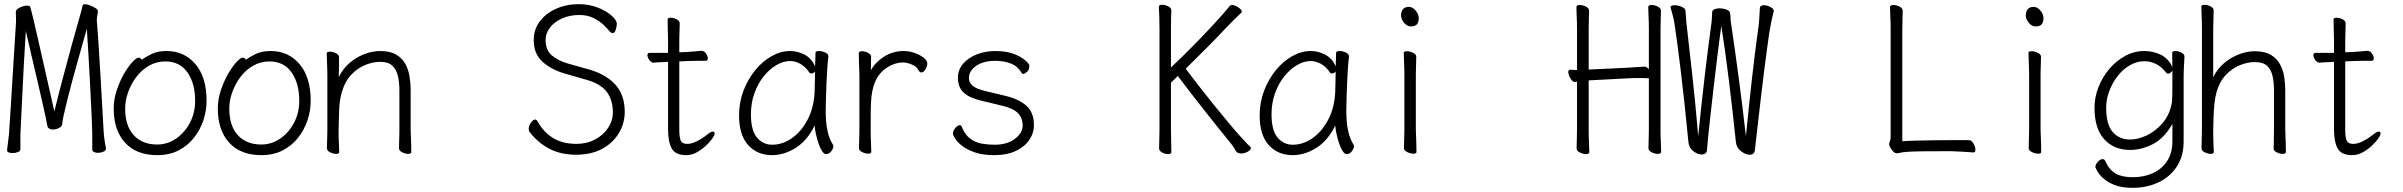

<svg xmlns="http://www.w3.org/2000/svg" viewBox="-20 -729 11540 922"><path d="M489 -16Q489 -6 476.5 -0.5Q464 5 450 5Q440 5 431.5 1Q423 -3 423 -11V-85Q422 -132 419 -194Q416 -256 412.5 -324.5Q409 -393 405 -462Q401 -531 397 -591Q391 -570 380 -531Q369 -492 355.5 -444Q342 -396 328.5 -346.5Q315 -297 304 -252.5Q293 -208 286 -176.5Q279 -145 279 -134Q278 -122 263.5 -114.5Q249 -107 233 -107Q224 -107 217 -111Q210 -115 208 -122Q207 -130 199.5 -165Q192 -200 180.5 -250.5Q169 -301 156 -356.5Q143 -412 131.5 -461Q120 -510 112.5 -543Q105 -576 104 -580Q99 -497 94 -410Q89 -323 85.5 -240Q82 -157 78 -84V-12Q77 -3 65.5 1.5Q54 6 40 6Q30 6 22 3Q14 0 14 -7V-9Q16 -28 19 -49.5Q22 -71 23 -84Q27 -138 31 -205Q35 -272 39.5 -344.5Q44 -417 48.5 -488.5Q53 -560 57 -624V-633Q57 -644 56.5 -652.5Q56 -661 56 -668V-674Q58 -685 76.5 -693.5Q95 -702 110 -702Q120 -702 124 -698Q125 -697 126 -693.5Q127 -690 130.5 -676.5Q134 -663 141.5 -632Q149 -601 161.5 -545.5Q174 -490 193.5 -404.5Q213 -319 241 -194Q259 -268 281 -351Q303 -434 325.5 -516.5Q348 -599 369 -671Q373 -684 375 -696.5Q377 -709 387 -709Q396 -709 411 -703.5Q426 -698 438 -690.5Q450 -683 450 -676Q450 -666 447.5 -656Q445 -646 445 -632V-628Q450 -570 454.5 -497Q459 -424 463.5 -349Q468 -274 471.5 -207Q475 -140 478 -93Q479 -76 482.5 -53Q486 -30 489 -18Z M661 -442Q681 -457 709.5 -470.5Q738 -484 780 -484Q865 -484 918.5 -421Q972 -358 972 -245Q972 -197 956.5 -151Q941 -105 911 -67Q881 -29 837 -6.5Q793 16 735 16Q635 16 580.5 -44Q526 -104 526 -207Q526 -252 540.5 -295.5Q555 -339 575.5 -374.5Q596 -410 615.5 -431Q635 -452 645 -452Q656 -452 661 -442ZM735 -35Q784 -35 825.5 -63.5Q867 -92 892 -139.5Q917 -187 917 -245Q917 -329 880 -381.5Q843 -434 774 -434Q732 -434 696.5 -414Q661 -394 635.5 -360.5Q610 -327 595.5 -287Q581 -247 581 -208Q581 -125 622 -80Q663 -35 735 -35Z M1161 -442Q1181 -457 1209.5 -470.5Q1238 -484 1280 -484Q1365 -484 1418.5 -421Q1472 -358 1472 -245Q1472 -197 1456.5 -151Q1441 -105 1411 -67Q1381 -29 1337 -6.5Q1293 16 1235 16Q1135 16 1080.5 -44Q1026 -104 1026 -207Q1026 -252 1040.5 -295.5Q1055 -339 1075.5 -374.5Q1096 -410 1115.5 -431Q1135 -452 1145 -452Q1156 -452 1161 -442ZM1235 -35Q1284 -35 1325.5 -63.5Q1367 -92 1392 -139.5Q1417 -187 1417 -245Q1417 -329 1380 -381.5Q1343 -434 1274 -434Q1232 -434 1196.5 -414Q1161 -394 1135.5 -360.5Q1110 -327 1095.5 -287Q1081 -247 1081 -208Q1081 -125 1122 -80Q1163 -35 1235 -35Z M1898 -294Q1898 -334 1890.5 -365Q1883 -396 1863.5 -414Q1844 -432 1806 -432Q1771 -432 1734 -417Q1697 -402 1667 -370.5Q1637 -339 1622 -288Q1610 -248 1608.5 -198.5Q1607 -149 1606 -105V-91Q1606 -63 1607.5 -38.5Q1609 -14 1609 1Q1609 10 1594 10Q1581 10 1565.5 2.5Q1550 -5 1550 -17Q1550 -25 1550.5 -43.5Q1551 -62 1551.5 -80Q1552 -98 1552 -105V-365Q1552 -375 1551.5 -396Q1551 -417 1550 -439Q1549 -461 1549 -472Q1549 -481 1564 -481Q1578 -481 1593 -473.5Q1608 -466 1608 -454Q1608 -446 1608 -428.5Q1608 -411 1607.5 -392Q1607 -373 1607 -359Q1627 -400 1659.5 -427.5Q1692 -455 1730.5 -469.5Q1769 -484 1806 -484Q1854 -484 1883 -466.5Q1912 -449 1927 -421Q1942 -393 1947 -360.5Q1952 -328 1952 -298V-105Q1952 -99 1953 -78Q1954 -57 1954.5 -34Q1955 -11 1955 1Q1955 10 1940 10Q1927 10 1911.5 2.5Q1896 -5 1896 -17Q1896 -25 1896.5 -41.5Q1897 -58 1897.5 -76Q1898 -94 1898 -105Z M2688 -377Q2623 -397 2583 -434.5Q2543 -472 2543 -537Q2543 -587 2572 -626Q2601 -665 2650.5 -687Q2700 -709 2759 -709Q2808 -709 2849.5 -693Q2891 -677 2916.5 -654.5Q2942 -632 2942 -614Q2942 -603 2937 -586.5Q2932 -570 2922 -570Q2913 -570 2902 -585Q2898 -590 2880.5 -607.5Q2863 -625 2833 -641Q2803 -657 2762 -657Q2715 -657 2678 -640Q2641 -623 2620.5 -596Q2600 -569 2600 -537Q2600 -488 2630.5 -462.5Q2661 -437 2710 -423L2810 -395Q2892 -371 2936 -321.5Q2980 -272 2980 -192Q2980 -136 2951.5 -89Q2923 -42 2871 -14Q2819 14 2746 14Q2674 14 2619.5 -14Q2565 -42 2524 -94Q2519 -99 2519 -110Q2519 -125 2529.5 -140Q2540 -155 2550 -155Q2556 -155 2560 -148Q2583 -108 2609.5 -85.5Q2636 -63 2662.5 -53Q2689 -43 2711.5 -40.5Q2734 -38 2747 -38Q2797 -38 2837 -59Q2877 -80 2900 -114.5Q2923 -149 2923 -189Q2923 -249 2893.5 -288Q2864 -327 2796 -346Z M3384 -89Q3396 -97 3403 -97Q3412 -97 3412 -88Q3412 -80 3400 -63Q3388 -46 3368.5 -28Q3349 -10 3325 3Q3301 16 3276 16Q3224 16 3206 -15.5Q3188 -47 3188 -110V-432Q3177 -431 3157 -430.5Q3137 -430 3120 -428H3119Q3107 -428 3098 -441Q3089 -454 3089 -464Q3089 -475 3099 -475H3188V-528Q3188 -538 3187.5 -559Q3187 -580 3186.5 -602Q3186 -624 3186 -635Q3186 -644 3201 -644Q3214 -644 3229 -636.5Q3244 -629 3244 -617Q3244 -609 3243.5 -592.5Q3243 -576 3242.5 -558Q3242 -540 3242 -528V-478L3272 -479Q3290 -480 3314 -482Q3338 -484 3348 -485H3349Q3361 -485 3370 -472.5Q3379 -460 3379 -449Q3379 -437 3369 -437Q3359 -437 3331 -437Q3303 -437 3283 -436L3242 -434V-108Q3242 -66 3250 -52Q3258 -38 3280 -38Q3301 -38 3327 -51Q3353 -64 3379 -85Z M3958 -457Q3955 -435 3952.5 -398.5Q3950 -362 3948.5 -321.5Q3947 -281 3946 -246Q3945 -211 3945 -193Q3945 -180 3946.5 -152.5Q3948 -125 3955.5 -93Q3963 -61 3980 -34Q3982 -30 3982 -27Q3982 -16 3971.5 -2.5Q3961 11 3947 11Q3937 11 3927.5 -3.5Q3918 -18 3910.5 -40.5Q3903 -63 3898 -86Q3893 -109 3892 -126Q3856 -53 3800.5 -18.5Q3745 16 3688 16Q3616 16 3572.5 -32.5Q3529 -81 3529 -175Q3529 -238 3550.5 -294Q3572 -350 3607.5 -393Q3643 -436 3686.5 -460Q3730 -484 3774 -484Q3811 -484 3844.5 -466Q3878 -448 3894 -410Q3895 -433 3895.5 -450.5Q3896 -468 3896 -475Q3896 -484 3913 -484Q3927 -484 3942.5 -477Q3958 -470 3958 -459ZM3894 -386Q3892 -382 3886.5 -379Q3881 -376 3876 -376Q3870 -376 3867 -380Q3848 -409 3823 -422.5Q3798 -436 3775 -436Q3742 -436 3708.5 -416.5Q3675 -397 3647 -362Q3619 -327 3602.5 -280.5Q3586 -234 3586 -180Q3586 -103 3615 -68.5Q3644 -34 3688 -34Q3738 -34 3783.5 -66Q3829 -98 3859 -156Q3889 -214 3892 -291Q3893 -306 3893 -333.5Q3893 -361 3894 -386Z M4107 -367Q4107 -377 4106 -398Q4105 -419 4104.5 -441Q4104 -463 4104 -474Q4104 -483 4119 -483Q4133 -483 4148 -475.5Q4163 -468 4163 -456Q4163 -444 4162.5 -426.5Q4162 -409 4162 -391Q4182 -429 4224.5 -456.5Q4267 -484 4320 -484Q4347 -484 4373 -474.5Q4399 -465 4416 -451.5Q4433 -438 4433 -425Q4433 -411 4424 -396Q4415 -381 4405 -381Q4397 -381 4391 -391Q4381 -411 4357 -420Q4333 -429 4317 -429Q4274 -429 4233 -400Q4192 -371 4175 -316Q4168 -293 4165 -266Q4162 -239 4161.5 -201Q4161 -163 4161 -106Q4161 -75 4162.5 -46Q4164 -17 4164 0Q4164 9 4149 9Q4136 9 4120.5 1.5Q4105 -6 4105 -18Q4105 -26 4105.5 -44.5Q4106 -63 4106.5 -81Q4107 -99 4107 -106Z M4690 -246Q4635 -259 4607.5 -284.5Q4580 -310 4580 -356Q4580 -394 4605 -423Q4630 -452 4671 -468Q4712 -484 4761 -484Q4818 -484 4859 -466Q4900 -448 4920 -422Q4923 -419 4923 -412Q4923 -394 4912 -384Q4901 -374 4894 -374Q4890 -374 4887.5 -377.5Q4885 -381 4881 -386Q4865 -411 4840 -421.5Q4815 -432 4793 -434.5Q4771 -437 4761 -437Q4703 -437 4668 -413Q4633 -389 4633 -354Q4633 -333 4650.5 -317.5Q4668 -302 4711 -292L4807 -269Q4871 -254 4908 -222Q4945 -190 4945 -128Q4945 -89 4922 -56Q4899 -23 4856.5 -3.5Q4814 16 4755 16Q4699 16 4660.5 2.5Q4622 -11 4599 -29.5Q4576 -48 4566 -64.5Q4556 -81 4556 -87Q4556 -101 4567.5 -114.5Q4579 -128 4589 -128Q4595 -128 4598 -121Q4613 -83 4638 -64Q4663 -45 4693.5 -39.5Q4724 -34 4755 -34Q4817 -34 4854 -62.5Q4891 -91 4891 -126Q4891 -162 4868.5 -185.5Q4846 -209 4790 -222Z M5548 -590Q5548 -621 5547 -650Q5546 -679 5545 -696Q5545 -706 5561 -706Q5575 -706 5590 -698.5Q5605 -691 5605 -679V-678Q5604 -667 5603.5 -641Q5603 -615 5603 -589V-405Q5653 -452 5706.5 -506Q5760 -560 5807.5 -611.5Q5855 -663 5887 -702Q5890 -705 5896 -705Q5909 -705 5926 -694Q5943 -683 5943 -673Q5943 -670 5940 -667Q5926 -654 5908 -636.5Q5890 -619 5871 -599Q5836 -561 5783.5 -508Q5731 -455 5674 -399Q5699 -365 5734 -320Q5769 -275 5807 -228Q5845 -181 5880.5 -138.5Q5916 -96 5943.5 -66Q5971 -36 5983 -25Q5987 -22 5987 -18Q5987 -9 5971.5 -0.5Q5956 8 5940 8Q5921 8 5914 -5Q5910 -13 5903.5 -23Q5897 -33 5886 -46Q5862 -75 5831 -114Q5800 -153 5765.5 -196.5Q5731 -240 5697.5 -283.5Q5664 -327 5636 -364L5603 -332V-111Q5603 -77 5604 -46.5Q5605 -16 5605 1Q5605 11 5589 11Q5576 11 5561 3.5Q5546 -4 5546 -17Q5546 -29 5547 -56Q5548 -83 5548 -112Z M6458 -457Q6455 -435 6452.5 -398.5Q6450 -362 6448.5 -321.5Q6447 -281 6446 -246Q6445 -211 6445 -193Q6445 -180 6446.5 -152.5Q6448 -125 6455.5 -93Q6463 -61 6480 -34Q6482 -30 6482 -27Q6482 -16 6471.5 -2.5Q6461 11 6447 11Q6437 11 6427.5 -3.5Q6418 -18 6410.5 -40.5Q6403 -63 6398 -86Q6393 -109 6392 -126Q6356 -53 6300.5 -18.5Q6245 16 6188 16Q6116 16 6072.5 -32.5Q6029 -81 6029 -175Q6029 -238 6050.5 -294Q6072 -350 6107.5 -393Q6143 -436 6186.5 -460Q6230 -484 6274 -484Q6311 -484 6344.5 -466Q6378 -448 6394 -410Q6395 -433 6395.5 -450.5Q6396 -468 6396 -475Q6396 -484 6413 -484Q6427 -484 6442.5 -477Q6458 -470 6458 -459ZM6394 -386Q6392 -382 6386.5 -379Q6381 -376 6376 -376Q6370 -376 6367 -380Q6348 -409 6323 -422.5Q6298 -436 6275 -436Q6242 -436 6208.5 -416.5Q6175 -397 6147 -362Q6119 -327 6102.5 -280.5Q6086 -234 6086 -180Q6086 -103 6115 -68.5Q6144 -34 6188 -34Q6238 -34 6283.5 -66Q6329 -98 6359 -156Q6389 -214 6392 -291Q6393 -306 6393 -333.5Q6393 -361 6394 -386Z M6756 -602Q6737 -602 6722.5 -619.5Q6708 -637 6708 -655Q6708 -674 6717.5 -685Q6727 -696 6746 -696Q6763 -696 6778 -678.5Q6793 -661 6793 -641Q6793 -602 6756 -602ZM6724 -368Q6724 -378 6723.5 -399Q6723 -420 6722 -442Q6721 -464 6721 -475Q6721 -483 6736 -483Q6750 -483 6765.5 -475.5Q6781 -468 6781 -457Q6781 -449 6780.5 -432.5Q6780 -416 6779.5 -398Q6779 -380 6779 -368V-105Q6779 -99 6780 -78Q6781 -57 6781.5 -34Q6782 -11 6782 1Q6782 9 6767 9Q6754 9 6738 1.5Q6722 -6 6722 -17Q6722 -25 6722.5 -43.5Q6723 -62 6723.5 -80Q6724 -98 6724 -105Z M7898 -353Q7890 -354 7878 -354Q7866 -354 7852 -354Q7839 -354 7825.5 -354Q7812 -354 7800 -353L7609 -343V-105Q7609 -74 7610.5 -45Q7612 -16 7612 1Q7612 11 7596 11Q7583 11 7567 3.5Q7551 -4 7551 -17Q7551 -29 7552 -54.5Q7553 -80 7553 -106V-337Q7553 -337 7549.5 -336.5Q7546 -336 7543 -335H7542Q7532 -335 7521.5 -352.5Q7511 -370 7511 -383Q7511 -394 7520 -394H7521Q7530 -393 7541.5 -393Q7553 -393 7553 -393V-589Q7553 -620 7551.5 -649Q7550 -678 7550 -695Q7550 -705 7566 -705Q7580 -705 7595.5 -697.5Q7611 -690 7611 -677Q7611 -665 7610 -639.5Q7609 -614 7609 -588V-395L7799 -404Q7818 -405 7842.5 -407Q7867 -409 7878 -409Q7886 -409 7898 -397V-589Q7898 -620 7896.5 -649Q7895 -678 7895 -695Q7895 -705 7911 -705Q7925 -705 7940.5 -697.5Q7956 -690 7956 -677Q7956 -665 7955 -639.5Q7954 -614 7954 -588V-106Q7954 -75 7955.5 -46Q7957 -17 7957 0Q7957 10 7941 10Q7928 10 7912 2.5Q7896 -5 7896 -18Q7896 -30 7897 -55.5Q7898 -81 7898 -107Z M8246 -604Q8236 -535 8227 -460Q8218 -385 8209.5 -312.5Q8201 -240 8194 -177.5Q8187 -115 8182.5 -70Q8178 -25 8177 -7Q8176 3 8169 8Q8162 13 8152 13Q8133 13 8112 -2.5Q8091 -18 8088 -46Q8068 -252 8050.5 -394.5Q8033 -537 8021 -616Q8017 -639 8012.5 -656Q8008 -673 8003 -690Q8003 -691 8002.5 -692Q8002 -693 8002 -694Q8002 -699 8008 -701.5Q8014 -704 8021 -704Q8037 -704 8055 -696.5Q8073 -689 8074 -677Q8075 -663 8076 -648Q8077 -633 8078 -622Q8092 -500 8106.5 -369Q8121 -238 8135 -75Q8149 -216 8164.5 -349Q8180 -482 8196 -600Q8200 -626 8200.5 -640.5Q8201 -655 8202 -670Q8202 -680 8213 -684.5Q8224 -689 8237 -689Q8254 -689 8270.5 -683Q8287 -677 8288 -667Q8290 -654 8290 -644.5Q8290 -635 8292 -621Q8312 -487 8330 -351.5Q8348 -216 8364 -75Q8378 -217 8392 -342Q8406 -467 8421 -576Q8426 -609 8428 -637Q8430 -665 8431 -691Q8432 -704 8451 -704Q8465 -704 8481.5 -695.5Q8498 -687 8498 -676Q8498 -675 8497.5 -674Q8497 -673 8497 -672Q8490 -645 8485.5 -622Q8481 -599 8476 -570Q8471 -536 8464 -484Q8457 -432 8449.5 -372Q8442 -312 8435 -251.5Q8428 -191 8422 -139Q8416 -87 8412 -51.5Q8408 -16 8407 -7Q8404 14 8382 14Q8363 14 8341 -2.5Q8319 -19 8316 -46Q8300 -200 8282 -345.5Q8264 -491 8246 -604Z M9455 3Q9445 2 9413.5 0Q9382 -2 9352 -3Q9272 -3 9221 -2.5Q9170 -2 9140 0Q9110 2 9093 7H9089Q9076 7 9064 -10Q9052 -27 9052 -37Q9052 -44 9055.5 -51Q9059 -58 9059 -70V-589Q9059 -620 9057.5 -649Q9056 -678 9056 -695Q9056 -705 9072 -705Q9086 -705 9101.5 -697.5Q9117 -690 9117 -677Q9117 -665 9116 -639.5Q9115 -614 9115 -588V-51Q9146 -53 9190 -54Q9234 -55 9278 -55.5Q9322 -56 9351 -56H9435Q9448 -56 9457 -39.5Q9466 -23 9466 -10Q9466 3 9457 3Z M9756 -602Q9737 -602 9722.5 -619.5Q9708 -637 9708 -655Q9708 -674 9717.5 -685Q9727 -696 9746 -696Q9763 -696 9778 -678.5Q9793 -661 9793 -641Q9793 -602 9756 -602ZM9724 -368Q9724 -378 9723.5 -399Q9723 -420 9722 -442Q9721 -464 9721 -475Q9721 -483 9736 -483Q9750 -483 9765.5 -475.5Q9781 -468 9781 -457Q9781 -449 9780.5 -432.5Q9780 -416 9779.5 -398Q9779 -380 9779 -368V-105Q9779 -99 9780 -78Q9781 -57 9781.5 -34Q9782 -11 9782 1Q9782 9 9767 9Q9754 9 9738 1.5Q9722 -6 9722 -17Q9722 -25 9722.5 -43.5Q9723 -62 9723.5 -80Q9724 -98 9724 -105Z M10412 -134Q10372 -64 10317.5 -36.5Q10263 -9 10209 -9Q10131 -9 10084.5 -60.5Q10038 -112 10038 -211Q10038 -262 10057 -310.5Q10076 -359 10109 -398Q10142 -437 10185.5 -460.5Q10229 -484 10277 -484Q10320 -484 10356.5 -466Q10393 -448 10412 -407Q10412 -430 10411.5 -447Q10411 -464 10411 -475Q10411 -484 10427 -484Q10440 -484 10455 -476.5Q10470 -469 10470 -458V-457Q10469 -438 10467.5 -411Q10466 -384 10466 -358V-50Q10466 22 10432.5 72Q10399 122 10343.5 147.5Q10288 173 10222 173Q10167 173 10132 158.5Q10097 144 10077.5 125Q10058 106 10050 90.5Q10042 75 10042 74Q10042 61 10054 48Q10066 35 10077 35Q10086 35 10090 45Q10109 87 10139.5 104.5Q10170 122 10222 122Q10274 122 10317 103Q10360 84 10386 45.5Q10412 7 10412 -51ZM10412 -390Q10409 -385 10403 -380Q10397 -375 10391 -375Q10386 -375 10382 -380Q10360 -409 10333 -422Q10306 -435 10278 -435Q10241 -435 10207.5 -415.5Q10174 -396 10148.5 -363Q10123 -330 10108.5 -290.5Q10094 -251 10094 -212Q10094 -131 10125.5 -95Q10157 -59 10209 -59Q10246 -59 10287 -78Q10328 -97 10361.5 -134Q10395 -171 10407 -224Q10411 -237 10411.5 -269.5Q10412 -302 10412 -340Z M10898 -17Q10899 -25 10899 -44Q10899 -63 10899.5 -83.5Q10900 -104 10900 -115V-293Q10900 -333 10893 -364Q10886 -395 10866.5 -413Q10847 -431 10808 -431Q10773 -431 10736 -416Q10699 -401 10669 -369.5Q10639 -338 10624 -287Q10617 -262 10613.5 -228Q10610 -194 10609.5 -161.5Q10609 -129 10608 -105V-89Q10608 -65 10609 -42Q10610 -19 10611 1Q10611 10 10596 10Q10583 10 10567.5 2.5Q10552 -5 10552 -17Q10552 -25 10552.5 -46Q10553 -67 10553.5 -87.5Q10554 -108 10554 -115V-590Q10554 -600 10553.5 -621Q10553 -642 10552 -664Q10551 -686 10551 -697Q10551 -706 10566 -706Q10580 -706 10595 -698.5Q10610 -691 10610 -679Q10610 -671 10609.5 -652Q10609 -633 10608.5 -612.5Q10608 -592 10608 -580V-358Q10628 -399 10661 -426.5Q10694 -454 10732.5 -468.5Q10771 -483 10808 -483Q10856 -483 10885 -465.5Q10914 -448 10929 -420Q10944 -392 10949 -359.5Q10954 -327 10954 -297V-105Q10954 -99 10955 -78Q10956 -57 10956.5 -34Q10957 -11 10957 1Q10957 10 10941 10Q10928 10 10913 2.5Q10898 -5 10898 -16Z M11384 -89Q11396 -97 11403 -97Q11412 -97 11412 -88Q11412 -80 11400 -63Q11388 -46 11368.5 -28Q11349 -10 11325 3Q11301 16 11276 16Q11224 16 11206 -15.5Q11188 -47 11188 -110V-432Q11177 -431 11157 -430.5Q11137 -430 11120 -428H11119Q11107 -428 11098 -441Q11089 -454 11089 -464Q11089 -475 11099 -475H11188V-528Q11188 -538 11187.5 -559Q11187 -580 11186.5 -602Q11186 -624 11186 -635Q11186 -644 11201 -644Q11214 -644 11229 -636.5Q11244 -629 11244 -617Q11244 -609 11243.5 -592.5Q11243 -576 11242.5 -558Q11242 -540 11242 -528V-478L11272 -479Q11290 -480 11314 -482Q11338 -484 11348 -485H11349Q11361 -485 11370 -472.5Q11379 -460 11379 -449Q11379 -437 11369 -437Q11359 -437 11331 -437Q11303 -437 11283 -436L11242 -434V-108Q11242 -66 11250 -52Q11258 -38 11280 -38Q11301 -38 11327 -51Q11353 -64 11379 -85Z"/></svg>

Font: Moon Stars Kai HW Light
Style: Regular
Weight: 300
Designer: GuiWonder
Version: Version 1.101